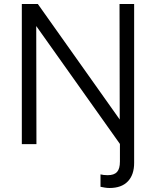

<svg xmlns="http://www.w3.org/2000/svg" viewBox="-20 -720 779 959"><path d="M527 219Q515 219 503.5 217Q492 215 482 213V151Q497 155 518 155Q550 155 564.5 139Q579 123 579 87V-1L161 -590L162 0H89V-700H169L578 -123L577 -700H650V94Q650 153 618.5 186Q587 219 527 219Z"/></svg>

Font: Red Hat Text VF
Style: Regular
Weight: 400
Designer: Pentagram, MCKL
Foundry: Pentagram, MCKL
Version: Version 1.023